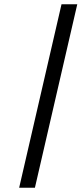

<svg xmlns="http://www.w3.org/2000/svg" viewBox="-20 -715 383 902"><path d="M70 167 269 -695H343L144 167Z"/></svg>

Font: Coval
Style: ExtraLight Italic
Weight: 200
Foundry: Context Ltd
Version: Version 001.000